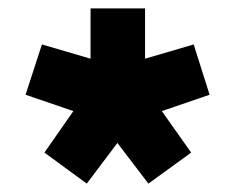

<svg xmlns="http://www.w3.org/2000/svg" viewBox="-20 -710 561 458"><path d="M41 -484 80 -604 196 -570V-690H326V-570L442 -604L480 -484L366 -445L436 -346L334 -272L260 -369L187 -272L86 -346L155 -445Z"/></svg>

Font: Oxanium ExtraBold
Style: Regular
Weight: 800
Designer: Severin Meyer
Version: Version 2.000